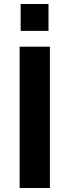

<svg xmlns="http://www.w3.org/2000/svg" viewBox="-20 -938 347 958"><path d="M78 0V-705H229V0ZM83 -784V-918H222V-784Z"/></svg>

Font: Nunito Sans 7pt Condensed ExtraBold
Style: Regular
Weight: 800
Width: 3
Designer: Vernon Adams
Foundry: Vernon Adams
Version: Version 3.101;gftools[0.9.27]